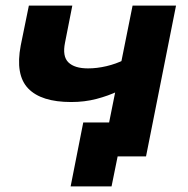

<svg xmlns="http://www.w3.org/2000/svg" viewBox="-20 -558 669 685"><path d="M234 -194Q127 -194 80.5 -242.5Q34 -291 54 -396L83 -538H238L212 -406Q202 -357 224 -335.5Q246 -314 294 -314Q326 -314 360 -322Q394 -330 424 -345L402 -233Q366 -216 324 -205Q282 -194 234 -194ZM232 107 277 -121H512L488 0H364L407 -36L378 107ZM345 0 453 -538H608L501 0Z"/></svg>

Font: MOST Montserrat
Style: Bold Italic
Weight: 700
Italic angle: -11.3°
Designer: Julieta Ulanovsky
Foundry: Julieta Ulanovsky
Version: Version 8.000;March 11, 2024;FontCreator 15.0.0.2926 64-bit